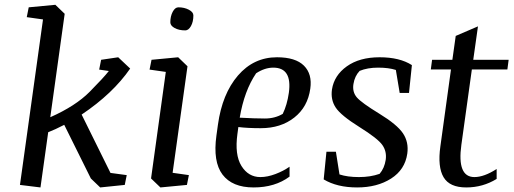

<svg xmlns="http://www.w3.org/2000/svg" viewBox="-20 -783 2175 813"><path d="M508.3 0 404.3 10.7 364.7 -27.3 252 -254.4Q213.4 -234.4 184.1 -223.1L151.4 10.7L64.5 0L162.1 -700.7L93.3 -710.4L101.6 -752L214.4 -762.7L253.9 -724.6L192.9 -286.6Q299.8 -334 359.4 -394Q418.9 -454.1 440.9 -482.4L399.9 -488.3L408.2 -529.8L480.5 -540.5L531.2 -492.7Q458 -386.7 325.7 -297.9L447.8 -50.8L516.6 -41.5Z M701.2 -688.5Q701.2 -713.9 711.2 -732.9Q721.2 -752 735.4 -752Q760.3 -752 779.5 -741.9Q798.8 -731.9 798.8 -717.8Q798.8 -690.9 788.6 -672.6Q778.3 -654.3 764.6 -654.3Q737.8 -654.3 719.5 -664.3Q701.2 -674.3 701.2 -688.5ZM621.6 -529.8 734.4 -540.5 773.9 -502.4 710.9 -51.3 779.8 -41.5 771.5 0 659.2 10.7 619.6 -27.3 682.1 -478.5 613.3 -488.3Z M995.1 -284.7Q1059.1 -281.2 1101.6 -281.2Q1144 -281.2 1177.2 -300.8Q1195.8 -338.9 1203.1 -390.1Q1217.8 -496.6 1137.2 -496.6Q1101.1 -496.6 1064.5 -472.7Q1014.2 -398.4 995.1 -284.7ZM1152.8 -540.5Q1231.4 -540.5 1267.1 -504.9Q1302.7 -469.2 1293.9 -407.7Q1283.2 -330.1 1226.1 -285.2Q1168.9 -240.2 1084.5 -240.2Q1028.3 -240.2 989.3 -245.1L985.4 -216.3Q973.1 -127.4 1002.4 -80.3Q1031.7 -33.2 1082.5 -33.2Q1112.3 -33.2 1146.5 -46.1Q1180.7 -59.1 1206.1 -77.1V-35.2Q1144.5 10.7 1053.7 10.7Q963.4 10.7 922.1 -43.9Q880.9 -98.6 896.5 -209.5L902.8 -254.9Q920.9 -385.7 987.5 -463.1Q1054.2 -540.5 1152.8 -540.5Z M1350.6 -23.4 1362.3 -140.6H1402.3L1417.5 -44.4Q1451.2 -33.2 1500 -33.2Q1548.8 -33.2 1587.4 -46.9Q1607.9 -70.8 1613.3 -106.4Q1618.2 -141.6 1599.1 -168.9Q1580.1 -196.3 1502 -245.1Q1423.8 -293.9 1401.6 -327.4Q1379.4 -360.8 1385.7 -404.3Q1395 -463.9 1448.7 -502.2Q1502.4 -540.5 1587.4 -540.5Q1672.4 -540.5 1724.1 -507.3L1711.9 -389.6H1672.4L1656.2 -486.8Q1626 -496.6 1581.1 -496.6Q1536.1 -496.6 1502.9 -482.9Q1481.9 -460.9 1476.6 -427.2Q1471.2 -393.6 1491 -370.6Q1510.7 -347.7 1585.9 -301.8Q1661.1 -255.9 1686.3 -218.5Q1711.4 -181.2 1704.6 -132.3Q1694.8 -64.5 1636 -26.9Q1577.1 10.7 1492.2 10.7Q1407.2 10.7 1350.6 -23.4Z M2083 -25.4Q2024.4 10.7 1954.1 10.7Q1883.8 10.7 1858.2 -32.7Q1832.5 -76.2 1844.7 -163.1L1889.6 -488.8H1804.2L1809.6 -529.8H1895.5L1909.7 -630.9L2003.9 -671.4L1983.9 -529.8H2133.8L2128.4 -488.8H1978L1933.6 -169.9Q1914.6 -33.2 1988.8 -33.2Q2029.8 -33.2 2083 -67.4Z"/></svg>

Font: NoticiaText-Italic
Style: Italic
Weight: 400
Italic angle: -8°
Designer: JM Sole
Foundry: JM Sole
Version: Version 1.003